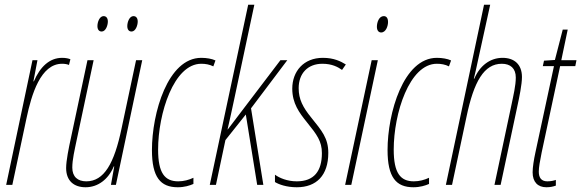

<svg xmlns="http://www.w3.org/2000/svg" viewBox="-20 -780 2452 810"><path d="M6 0H32L92 -282C113 -381 151 -511 242 -511C254 -511 264 -509 271 -506L277 -530C270 -533 258 -536 242 -536C189 -536 149 -498 123 -437H121L138 -526H117Z M535 -647C552 -647 561 -673 561 -689C561 -704 554 -712 543 -712C526 -712 517 -687 517 -670C517 -655 524 -647 535 -647ZM409 -647C426 -647 435 -673 435 -689C435 -704 428 -712 417 -712C400 -712 391 -687 391 -670C391 -655 398 -647 409 -647ZM341 10C393 10 437 -23 460 -78H462L448 0H469L580 -526H554L493 -239C462 -90 419 -15 344 -15C308 -15 285 -34 285 -73C285 -107 295 -148 303 -187L375 -526H349L279 -197C270 -156 259 -102 259 -71C259 -17 292 10 341 10Z M730 10C758 10 780 3 796 -4V-30C777 -21 755 -15 732 -15C675 -15 647 -50 647 -149C647 -301 713 -511 829 -511C847 -511 864 -508 880 -500L889 -525C874 -532 852 -536 829 -536C688 -536 621 -303 621 -147C621 -32 657 10 730 10Z M865 0H891L931 -189L1017 -297L1065 0H1091L1039 -323L1192 -526H1163L941 -234H940C950 -277 958 -314 968 -361L1053 -760H1027Z M1232 10C1315 10 1365 -40 1365 -135C1365 -197 1338 -228 1293 -284C1258 -327 1240 -361 1240 -408C1240 -470 1278 -511 1340 -511C1381 -511 1406 -497 1423 -485L1439 -508C1418 -521 1389 -536 1342 -536C1261 -536 1213 -479 1213 -406C1213 -344 1242 -305 1275 -264C1317 -212 1338 -184 1338 -134C1338 -58 1305 -15 1232 -15C1192 -15 1159 -29 1140 -43V-12C1156 -2 1189 10 1232 10Z M1588 -643C1608 -643 1617 -670 1617 -687C1617 -704 1610 -712 1599 -712C1579 -712 1570 -686 1570 -667C1570 -652 1577 -643 1588 -643ZM1436 0H1462L1574 -526H1548Z M1724 10C1752 10 1774 3 1790 -4V-30C1771 -21 1749 -15 1726 -15C1669 -15 1641 -50 1641 -149C1641 -301 1707 -511 1823 -511C1841 -511 1858 -508 1874 -500L1883 -525C1868 -532 1846 -536 1823 -536C1682 -536 1615 -303 1615 -147C1615 -32 1651 10 1724 10Z M1861 0H1887L1948 -287C1979 -436 2022 -511 2097 -511C2133 -511 2156 -492 2156 -453C2156 -419 2146 -378 2138 -339L2066 0H2092L2162 -329C2171 -370 2182 -424 2182 -455C2182 -509 2149 -536 2100 -536C2048 -536 2004 -503 1981 -448H1979C1985 -473 1991 -498 1996 -523L2048 -760H2022Z M2285 10C2302 10 2314 7 2325 3V-21C2316 -18 2305 -15 2289 -15C2264 -15 2253 -30 2253 -56C2253 -74 2258 -101 2265 -136L2343 -501H2407L2412 -526H2348L2375 -655H2354L2321 -527L2275 -524L2270 -501H2317L2239 -138C2232 -106 2227 -74 2227 -53C2227 -12 2249 10 2285 10Z"/></svg>

Font: Noto Sans ExtraCondensed Thin
Style: Italic
Weight: 100
Width: 2
Italic angle: -12°
Designer: Monotype Design Team
Foundry: Monotype Imaging Inc.
Version: Version 2.013